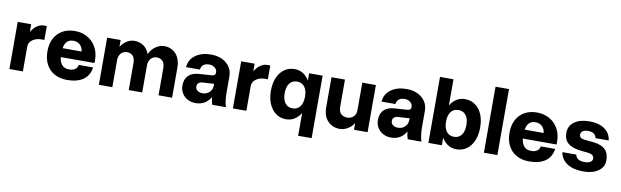

<svg xmlns="http://www.w3.org/2000/svg" viewBox="-50 -1272 6491 2006"><g transform="rotate(10 3196.0 -268.5)"><path d="M47 -500H190V-418Q215 -462 250 -486Q285 -510 321 -510H354V-363H322Q267 -363 228.5 -335Q190 -307 190 -263V0H47Z M406 -252Q406 -332 436.5 -389.5Q467 -447 522.5 -478.5Q578 -510 654 -510Q729 -510 787.5 -476.5Q846 -443 879 -383.5Q912 -324 912 -248V-216H554Q567 -104 661 -104Q741 -104 753 -168H906Q892 -79 828.5 -35.5Q765 8 660 8Q582 8 525 -23.5Q468 -55 437 -113.5Q406 -172 406 -252ZM655 -407Q615 -407 590 -384Q565 -361 557 -311H758Q754 -354 726.5 -380.5Q699 -407 655 -407Z M1313 -283Q1313 -338 1289.5 -362.5Q1266 -387 1226 -387Q1189 -387 1164 -359.5Q1139 -332 1139 -289V0H996V-500H1139V-428Q1166 -471 1205 -494Q1244 -517 1283 -517Q1339 -517 1381 -488Q1423 -459 1442 -404Q1467 -458 1511 -487.5Q1555 -517 1600 -517Q1675 -517 1724 -464.5Q1773 -412 1773 -313V0H1629V-283Q1629 -338 1605.5 -362.5Q1582 -387 1543 -387Q1506 -387 1481 -359.5Q1456 -332 1456 -289V0H1313Z M2324 -158Q2324 -109 2329.5 -66.5Q2335 -24 2344 0H2199Q2187 -32 2182 -80Q2159 -36 2118 -11.5Q2077 13 2023 13Q1975 13 1937.5 -7.5Q1900 -28 1878.5 -63.5Q1857 -99 1857 -145Q1857 -214 1896.5 -252Q1936 -290 2011 -294L2136 -302Q2160 -303 2170 -312Q2180 -321 2180 -339V-341Q2180 -369 2155.5 -389Q2131 -409 2096 -409Q2017 -409 2008 -340H1861Q1867 -420 1931.5 -467.5Q1996 -515 2097 -515Q2165 -515 2216 -490.5Q2267 -466 2295.5 -422.5Q2324 -379 2324 -322ZM2002 -159Q2002 -133 2023 -117Q2044 -101 2078 -101Q2121 -101 2150.5 -129.5Q2180 -158 2180 -200V-219L2064 -212Q2002 -209 2002 -159Z M2418 -500H2561V-418Q2586 -462 2621 -486Q2656 -510 2692 -510H2725V-363H2693Q2638 -363 2599.5 -335Q2561 -307 2561 -263V0H2418Z M3282 -500V163H3139V-80Q3113 -35 3073.5 -10Q3034 15 2983 15Q2921 15 2875 -18.5Q2829 -52 2803 -112Q2777 -172 2777 -252Q2777 -332 2803 -391.5Q2829 -451 2875 -484Q2921 -517 2983 -517Q3034 -517 3073.5 -492Q3113 -467 3139 -422V-500ZM2923 -252Q2923 -184 2951.5 -146.5Q2980 -109 3031 -109Q3082 -109 3110.5 -146.5Q3139 -184 3139 -252Q3139 -319 3110.5 -356Q3082 -393 3031 -393Q2980 -393 2951.5 -356Q2923 -319 2923 -252Z M3519 -213Q3519 -161 3544 -137Q3569 -113 3611 -113Q3651 -113 3677 -139.5Q3703 -166 3703 -207V-500H3847V0H3703V-72Q3676 -29 3635.5 -6Q3595 17 3554 17Q3477 17 3426.5 -35Q3376 -87 3376 -183V-500H3519Z M4398 -158Q4398 -109 4403.5 -66.5Q4409 -24 4418 0H4273Q4261 -32 4256 -80Q4233 -36 4192 -11.5Q4151 13 4097 13Q4049 13 4011.5 -7.5Q3974 -28 3952.5 -63.5Q3931 -99 3931 -145Q3931 -214 3970.5 -252Q4010 -290 4085 -294L4210 -302Q4234 -303 4244 -312Q4254 -321 4254 -339V-341Q4254 -369 4229.5 -389Q4205 -409 4170 -409Q4091 -409 4082 -340H3935Q3941 -420 4005.5 -467.5Q4070 -515 4171 -515Q4239 -515 4290 -490.5Q4341 -466 4369.5 -422.5Q4398 -379 4398 -322ZM4076 -159Q4076 -133 4097 -117Q4118 -101 4152 -101Q4195 -101 4224.5 -129.5Q4254 -158 4254 -200V-219L4138 -212Q4076 -209 4076 -159Z M4492 -700H4635V-422Q4661 -467 4701 -492Q4741 -517 4791 -517Q4853 -517 4899.5 -484Q4946 -451 4971.5 -391.5Q4997 -332 4997 -252Q4997 -172 4971.5 -112Q4946 -52 4899.5 -18.5Q4853 15 4791 15Q4741 15 4701 -10Q4661 -35 4635 -80V0H4492ZM4851 -252Q4851 -319 4822.5 -356Q4794 -393 4744 -393Q4692 -393 4663.5 -356Q4635 -319 4635 -252Q4635 -184 4663.5 -146.5Q4692 -109 4744 -109Q4794 -109 4822.5 -146.5Q4851 -184 4851 -252Z M5081 -700H5224V0H5081Z M5308 -252Q5308 -332 5338.5 -389.5Q5369 -447 5424.5 -478.5Q5480 -510 5556 -510Q5631 -510 5689.5 -476.5Q5748 -443 5781 -383.5Q5814 -324 5814 -248V-216H5456Q5469 -104 5563 -104Q5643 -104 5655 -168H5808Q5794 -79 5730.5 -35.5Q5667 8 5562 8Q5484 8 5427 -23.5Q5370 -55 5339 -113.5Q5308 -172 5308 -252ZM5557 -407Q5517 -407 5492 -384Q5467 -361 5459 -311H5660Q5656 -354 5628.5 -380.5Q5601 -407 5557 -407Z M6156 -188 6061 -198Q5976 -210 5934.5 -247.5Q5893 -285 5893 -354Q5893 -428 5952 -471Q6011 -514 6113 -514Q6212 -514 6273 -471Q6334 -428 6343 -352H6203Q6192 -413 6114 -413Q6079 -413 6058.5 -399.5Q6038 -386 6038 -362Q6038 -340 6051.5 -329.5Q6065 -319 6092 -316L6194 -306Q6278 -295 6316.5 -256Q6355 -217 6355 -141Q6355 -72 6295 -29.5Q6235 13 6136 13Q6029 13 5963.5 -30.5Q5898 -74 5888 -148H6035Q6047 -86 6135 -86Q6171 -86 6193.5 -99.5Q6216 -113 6216 -137Q6216 -180 6156 -188Z"/></g></svg>

Font: Overused Grotesk
Style: Bold
Weight: 700
Version: Version 0.003